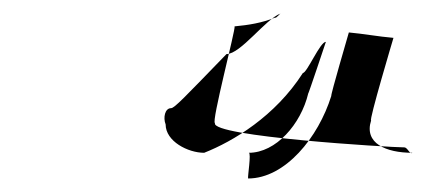

<svg xmlns="http://www.w3.org/2000/svg" viewBox="-20 -390 630 284"><path d="M225 -206C225 -181 258 -164 282 -164C325 -181 387 -218 428 -282C434 -282 454 -329 462 -328C462 -328 436 -250 436 -252C425 -206 388 -164 348 -164C352 -164 346 -128 347 -126C402 -126 451 -187 470 -248C469 -250 495 -338 496 -342C518 -340 539 -336 562 -334C562 -334 525 -210 529 -212C518 -178 551 -164 590 -164C586 -161 583 -172 578 -172C558 -172 291 -188 298 -208C292 -208 329 -348 327 -351C348 -353 367 -356 387 -364C388 -362 396 -372 395 -370C373 -362 336 -310 315 -310C253 -246 238 -230 233 -230C224 -230 221 -216 225 -206Z"/></svg>

Font: Zinc
Style: Obl
Weight: 400
Version: Version 1